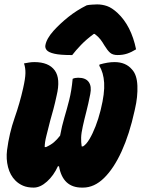

<svg xmlns="http://www.w3.org/2000/svg" viewBox="-20 -842 644 872"><path d="M89 -554Q100 -556 111.5 -558Q123 -560 136 -560Q201 -560 228.5 -522.5Q256 -485 237 -407Q230 -374 222.5 -346Q215 -318 208 -294Q198 -254 190.5 -224.5Q183 -195 183 -174H189Q211 -184 225 -196Q239 -208 253 -226Q261 -270 272.5 -308.5Q284 -347 294.5 -388.5Q305 -430 310 -484Q320 -489 335 -489Q369 -489 383 -469.5Q397 -450 390 -415Q381 -369 372 -334.5Q363 -300 356 -268Q349 -237 348.5 -216.5Q348 -196 351 -177H357Q372 -186 386.5 -210.5Q401 -235 414 -268.5Q427 -302 436 -338L438 -346Q456 -419 453 -466Q450 -513 431 -543L432 -549Q470 -560 500 -560Q551 -560 579 -527Q602 -503 604 -452.5Q606 -402 593 -347L591 -338Q568 -233 532.5 -155Q497 -77 452.5 -33.5Q408 10 357 10H352Q265 10 248 -87H243Q224 -45 193.5 -17.5Q163 10 133 10Q105 10 85 1.5Q65 -7 50 -22Q26 -46 16.5 -83Q7 -120 12 -160Q22 -237 46 -305.5Q70 -374 85 -441Q95 -485 95.5 -509.5Q96 -534 89 -554ZM374 -818Q383 -820 398.5 -821Q414 -822 421 -822Q444 -822 466 -814.5Q488 -807 514 -783Q576 -725 598 -618Q577 -605 557.5 -598.5Q538 -592 514 -592Q492 -592 480 -602.5Q468 -613 454 -636Q446 -650 436.5 -662.5Q427 -675 410 -688H406Q372 -663 348 -638Q324 -613 308 -592H302Q253 -592 227 -598Q201 -604 192.5 -614Q184 -624 186 -636Q191 -666 223 -702Q253 -735 290.5 -765Q328 -795 374 -818Z"/></svg>

Font: Recursive Mn Csl St XBk
Style: Italic
Weight: 1000
Italic angle: -15°
Monospace: yes
Version: Version 1.079;hotconv 1.0.112;makeotfexe 2.5.65598; ttfautoh